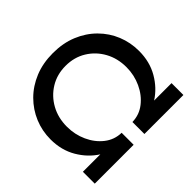

<svg xmlns="http://www.w3.org/2000/svg" viewBox="-164 -917 1121 1121"><g transform="rotate(-45 397.0 -356.0)"><path d="M30 0V-98H174Q111 -138 70.5 -207Q30 -276 30 -365Q30 -435 56 -497.5Q82 -560 130.5 -608.5Q179 -657 246 -684.5Q313 -712 396 -712Q479 -712 546 -684.5Q613 -657 661.5 -608.5Q710 -560 735.5 -497.5Q761 -435 761 -365Q761 -276 721 -207Q681 -138 618 -98H762V0H440V-99Q498 -100 543.5 -135.5Q589 -171 615.5 -228Q642 -285 642 -350Q642 -423 610 -481Q578 -539 522.5 -573Q467 -607 396 -607Q325 -607 269.5 -573Q214 -539 182 -481Q150 -423 150 -350Q150 -285 176 -228Q202 -171 247.5 -135.5Q293 -100 351 -99V0Z"/></g></svg>

Font: MuseoModerno Medium
Style: Regular
Weight: 500
Designer: Pablo Cosgaya, Héctor Gatti, Marcela Romero, and the Authors of The MuseoModerno Project.
Foundry: Omnibus-Type Team
Version: Version 1.001